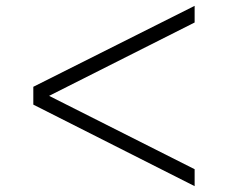

<svg xmlns="http://www.w3.org/2000/svg" viewBox="-20 -663 779 657"><path d="M646 -586 148 -335 646 -84V-26L94 -305V-366L646 -643Z"/></svg>

Font: Oakes Grotesk Light
Style: Regular
Weight: 300
Designer: Samuel Oakes
Foundry: Samuel Oakes
Version: Version 1.000;PS 001.000;hotconv 1.0.88;makeotf.lib2.5.64775